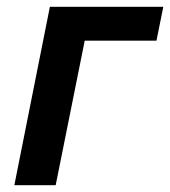

<svg xmlns="http://www.w3.org/2000/svg" viewBox="-20 -542 498 562"><path d="M22 0H143L228 -423H438L458 -522H126Z"/></svg>

Font: Braiins Sans SemiBold
Style: Italic
Weight: 600
Italic angle: -11.31°
Designer: Mike Abbink, Paul van der Laan, Pieter van Rosmalen, Jiri Chlebus, Lubos Buracinsky
Foundry: Bold Monday, Sudetype
Version: Version 1.000;hotconv 1.0.109;makeotfexe 2.5.65596